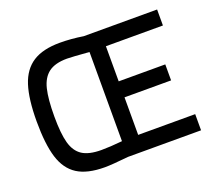

<svg xmlns="http://www.w3.org/2000/svg" viewBox="-120 -866 1159 1038"><g transform="rotate(-20 459.0 -347.0)"><path d="M54 -347Q54 -476 79 -553.5Q104 -631 161.5 -668Q219 -705 317 -705Q382 -705 451 -694H873V-602H545V-400H813V-308H545V-92H873V1H453Q356 11 317 11Q216 11 159 -25.5Q102 -62 78 -139.5Q54 -217 54 -347ZM451 -90V-603Q350 -611 324 -611Q255 -611 218 -583Q181 -555 167 -497.5Q153 -440 153 -340Q153 -242 168 -187.5Q183 -133 221 -108Q259 -83 331 -83Q380 -83 451 -90Z"/></g></svg>

Font: Cairo SemiBold
Style: Regular
Weight: 600
Designer: Mohamed Gaber, the designers of Titillium
Foundry: Kief Type Foundry
Version: Version 2.009; ttfautohint (v1.5.33-1714) -l 8 -r 50 -G 200 